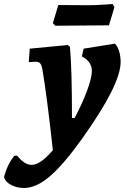

<svg xmlns="http://www.w3.org/2000/svg" viewBox="-130 -695 620 955"><path d="M442 -478Q455 -464 462.5 -440Q470 -416 470 -387Q470 -330 422.5 -235.5Q375 -141 279 -6Q186 124 118 182Q50 240 -10 240Q-46 240 -74.5 225Q-103 210 -110 187Q-95 125 -59 80L-45 79Q-8 125 27 125Q50 125 75.5 107Q101 89 133 52Q103 -222 80 -355Q76 -374 68.5 -381Q61 -388 47 -388Q40 -388 31 -387Q22 -386 13 -386L18 -453L207 -471L218 -462Q228 -349 228 -108H241Q280 -181 303.5 -245Q327 -309 327 -342Q327 -365 314 -384Q301 -403 277 -414L286 -453ZM412 -569 276 -568 145 -567 133 -580 160 -670 309 -669Q340 -669 379.5 -671.5Q419 -674 431 -675L439 -659Z"/></svg>

Font: Alegreya ExtraBold
Style: Italic
Weight: 800
Italic angle: -7°
Designer: Juan Pablo del Peral
Foundry: Huerta Tipografica
Version: Version 2.007; ttfautohint (v1.6)